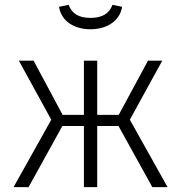

<svg xmlns="http://www.w3.org/2000/svg" viewBox="-20 -774 749 794"><path d="M354 -653C423 -653 476 -688 485 -746L445 -754C432 -717 401 -700 354 -700C307 -700 277 -717 264 -754L224 -746C233 -688 285 -653 354 -653ZM651 -523H592L471 -299H382V-523H327V-299H239L119 -523H58L192 -279L36 0H98L238 -253H327V0H382V-253H470L610 0H673L517 -279Z"/></svg>

Font: FiraGO Light
Style: Regular
Weight: 300
Designer: bBox Type
Foundry: bBox Type GmbH
Version: Version 1.001;PS 001.001;hotconv 1.0.88;makeotf.lib2.5.64775